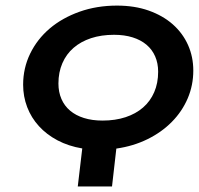

<svg xmlns="http://www.w3.org/2000/svg" viewBox="-20 -673 718 693"><path d="M677.7 -418.5Q677.7 -365.2 657.5 -317.9Q637.2 -270.5 600.3 -233.2Q563.5 -195.8 512.5 -170.7Q461.4 -145.5 399.9 -136.7L384.3 0H260.7L276.9 -137.2Q227.1 -145.5 187.5 -166.5Q147.9 -187.5 120.4 -217.8Q92.8 -248 78.1 -286.4Q63.5 -324.7 63.5 -367.2Q63.5 -427.2 88.9 -479.5Q114.3 -531.7 159.4 -570.1Q204.6 -608.4 266.8 -630.6Q329.1 -652.8 402.3 -652.8Q465.8 -652.8 516.8 -634.8Q567.9 -616.7 603.8 -585Q639.6 -553.2 658.7 -510.5Q677.7 -467.8 677.7 -418.5ZM550.8 -414.1Q550.8 -444.8 540 -469.5Q529.3 -494.1 508.8 -511.5Q488.3 -528.8 458.7 -538.1Q429.2 -547.4 391.6 -547.4Q345.7 -547.4 308.6 -535.2Q271.5 -522.9 245.4 -500.2Q219.2 -477.5 205.1 -444.8Q190.9 -412.1 190.9 -371.6Q190.9 -340.8 201.7 -315.9Q212.4 -291 232.9 -273.7Q253.4 -256.3 283 -247.1Q312.5 -237.8 350.1 -237.8Q396 -237.8 433.1 -250Q470.2 -262.2 496.3 -284.9Q522.5 -307.6 536.6 -340.3Q550.8 -373 550.8 -414.1Z"/></svg>

Font: Carlito
Style: Bold Italic
Weight: 700
Italic angle: -7°
Designer: Lukasz Dziedzic
Foundry: tyPoland Lukasz Dziedzic
Version: Version 1.104